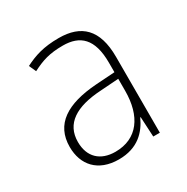

<svg xmlns="http://www.w3.org/2000/svg" viewBox="-132 -655 763 782"><g transform="rotate(-30 250.0 -264.5)"><path d="M210 11C300 11 345 -39 370 -94H372L377 0H408V-357C408 -486 349 -540 244 -540C171 -540 128 -525 82 -502L97 -469C144 -493 180 -505 243 -505C323 -505 371 -464 371 -351V-306L281 -300C141 -290 61 -240 61 -133C61 -49 112 11 210 11ZM213 -23C143 -23 100 -63 100 -134C100 -220 167 -262 285 -269L371 -275V-219C371 -100 317 -23 213 -23Z"/></g></svg>

Font: Noto Sans Mono ExtraCondensed ExtraLight
Style: Regular
Weight: 200
Width: 2
Designer: Monotype Design Team
Foundry: Monotype Imaging Inc.
Version: Version 2.014